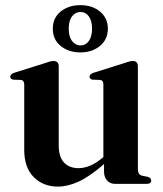

<svg xmlns="http://www.w3.org/2000/svg" viewBox="-20 -698 619 729"><path d="M72 -129V-377.5Q72 -393 59.5 -394.5L30.5 -395.5Q19 -397.5 19 -407Q19 -416 33.5 -421.5L149.5 -458Q172.5 -466.5 182.5 -466.5Q203 -466.5 203 -446V-146Q203 -102 223.2 -80.8Q243.5 -59.5 278.5 -59.5Q300 -59.5 323.5 -69.5Q347 -79.5 371 -100.5L372.5 -101.5V-377.5Q372.5 -393 360.5 -394.5L331.5 -395.5Q320 -397.5 320 -407Q320 -416 334.5 -421.5L450.5 -458Q473.5 -466.5 484 -466.5Q503.5 -466.5 503.5 -446V-56.5Q503.5 -35 519 -31L541.5 -26.5Q554 -22.5 554 -13Q554 0 537 0H416Q398 0 386.5 -12.8Q375 -25.5 375 -46V-75Q321 -28 279.2 -8.8Q237.5 10.5 200.5 10.5Q143.5 10.5 107.8 -25.8Q72 -62 72 -129ZM285 -499Q241 -499 210.8 -523.2Q180.5 -547.5 180.5 -589Q180.5 -630.5 210.8 -654.5Q241 -678.5 285 -678.5Q330 -678.5 359.8 -654Q389.5 -629.5 389.5 -589Q389.5 -548.5 359.8 -523.8Q330 -499 285 -499ZM285.5 -652.5Q266.5 -652.5 253.8 -636.2Q241 -620 241 -589Q241 -558.5 253.8 -542Q266.5 -525.5 285.5 -525.5Q305 -525.5 317.2 -542.2Q329.5 -559 329.5 -589Q329.5 -619.5 317.2 -636Q305 -652.5 285.5 -652.5Z"/></svg>

Font: Fraunces 72pt S000 SemiBold
Style: Regular
Weight: 600
Version: Version 1.000; ttfautohint (v1.8.3)